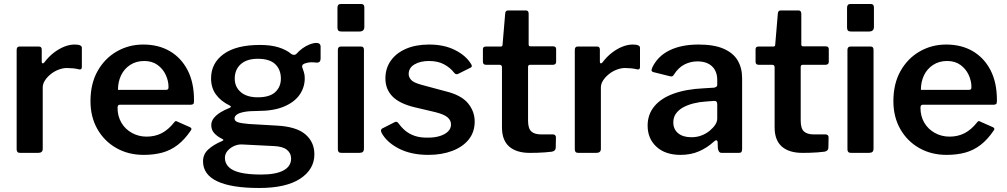

<svg xmlns="http://www.w3.org/2000/svg" viewBox="-20 -762 5021 957"><path d="M81 0Q71 0 67 -4.5Q63 -9 63 -18V-513Q63 -530 77 -530H174Q188 -530 188 -515V-454Q188 -448 192 -446.5Q196 -445 201 -451Q223 -480 248.5 -499.5Q274 -519 300.5 -529.5Q327 -540 352 -540Q388 -540 388 -524V-428Q388 -414 375 -416Q360 -420 343.5 -421.5Q327 -423 313 -423Q294 -423 272.5 -415Q251 -407 233 -392.5Q215 -378 204 -361Q193 -344 193 -326V-20Q193 0 170 0H81Z M566 -224Q566 -183 585 -150.5Q604 -118 637.5 -99.5Q671 -81 711 -81Q752 -81 785.5 -98Q819 -115 849 -153Q853 -158 856 -158.5Q859 -159 866 -155L927 -128Q940 -122 930 -110Q900 -66 865.5 -39.5Q831 -13 789.5 -1.5Q748 10 696 10Q620 10 560 -24Q500 -58 465.5 -118.5Q431 -179 431 -258Q431 -345 466.5 -408Q502 -471 562 -505.5Q622 -540 694 -540Q770 -540 826.5 -507Q883 -474 915 -412.5Q947 -351 947 -263Q947 -253 945.5 -247Q944 -241 931 -240H577Q571 -240 568.5 -236Q566 -232 566 -224ZM803 -314Q813 -314 816.5 -316.5Q820 -319 820 -328Q820 -359 806 -389Q792 -419 765 -438.5Q738 -458 699 -458Q659 -458 629 -438.5Q599 -419 583.5 -386.5Q568 -354 568 -314Z M1558 -548Q1567 -548 1572.5 -543.5Q1578 -539 1578 -528V-472Q1578 -459 1572.5 -454Q1567 -449 1556 -450Q1542 -452 1529.5 -451.5Q1517 -451 1507 -448Q1481 -442 1487 -425Q1490 -416 1494.5 -403Q1499 -390 1499 -372Q1499 -327 1473.5 -290Q1448 -253 1396 -231Q1344 -209 1266 -209Q1222 -209 1196.5 -204Q1171 -199 1160 -190.5Q1149 -182 1149 -172Q1149 -158 1166.5 -152.5Q1184 -147 1221 -144L1359 -136Q1457 -131 1502 -92.5Q1547 -54 1547 7Q1547 82 1476.5 128.5Q1406 175 1272 175Q1133 175 1062.5 141.5Q992 108 992 42Q992 7 1018 -17Q1044 -41 1087 -59Q1100 -64 1087 -70Q1064 -81 1048.5 -97.5Q1033 -114 1033 -138Q1033 -157 1045 -172.5Q1057 -188 1077.5 -201Q1098 -214 1124 -224Q1129 -226 1130.5 -229.5Q1132 -233 1125 -236Q1080 -258 1056 -291.5Q1032 -325 1032 -371Q1032 -447 1094.5 -492.5Q1157 -538 1276 -538Q1330 -538 1368.5 -526Q1407 -514 1432 -493Q1439 -488 1446 -488.5Q1453 -489 1458 -494Q1470 -508 1487 -520.5Q1504 -533 1523 -540.5Q1542 -548 1558 -548ZM1265 -277Q1324 -277 1352 -303Q1380 -329 1380 -370Q1380 -415 1352 -442Q1324 -469 1265 -469Q1210 -469 1180 -442Q1150 -415 1150 -370Q1150 -329 1180 -303Q1210 -277 1265 -277ZM1186 -42Q1167 -43 1147.5 -34.5Q1128 -26 1114.5 -10.5Q1101 5 1101 25Q1101 51 1119.5 70Q1138 89 1178 98.5Q1218 108 1282 108Q1355 108 1393 87.5Q1431 67 1431 28Q1431 2 1410.5 -15Q1390 -32 1345 -34Z M1794 -22Q1794 -10 1788.5 -5Q1783 0 1770 0H1683Q1672 0 1668 -4.5Q1664 -9 1664 -18V-513Q1664 -530 1679 -530H1780Q1794 -530 1794 -514ZM1796 -628Q1796 -605 1772 -605H1681Q1670 -605 1666 -610Q1662 -615 1662 -625V-723Q1662 -742 1678 -742H1781Q1796 -742 1796 -725Z M2244 -399Q2225 -424 2194 -441Q2163 -458 2118 -458Q2075 -458 2046 -441Q2017 -424 2017 -393Q2017 -378 2029 -364Q2041 -350 2082 -339L2201 -307Q2279 -288 2312.5 -247.5Q2346 -207 2346 -156Q2346 -104 2316.5 -67Q2287 -30 2234.5 -10Q2182 10 2115 10Q2029 10 1968 -21.5Q1907 -53 1882 -100Q1879 -106 1879 -111.5Q1879 -117 1884 -121L1943 -151Q1951 -156 1956 -155Q1961 -154 1964 -150Q1979 -129 1998.5 -112Q2018 -95 2046.5 -85Q2075 -75 2116 -76Q2147 -76 2172.5 -84Q2198 -92 2213 -106.5Q2228 -121 2228 -142Q2228 -162 2211 -177Q2194 -192 2150 -203L2048 -227Q1972 -245 1936.5 -281Q1901 -317 1901 -371Q1901 -421 1927.5 -459Q1954 -497 2003 -518.5Q2052 -540 2119 -540Q2193 -540 2247 -513Q2301 -486 2326 -446Q2330 -441 2331.5 -435Q2333 -429 2326 -425L2264 -394Q2258 -391 2253 -392.5Q2248 -394 2244 -399Z M2622 -439Q2612 -439 2612 -428V-161Q2612 -122 2628 -107Q2644 -92 2678 -92H2737Q2743 -92 2747 -88Q2751 -84 2751 -78L2750 -26Q2750 -10 2731 -6Q2716 -4 2696 -2.5Q2676 -1 2656.5 -0.5Q2637 0 2621 0Q2554 0 2518 -31.5Q2482 -63 2482 -127V-426Q2482 -439 2470 -439H2403Q2387 -439 2387 -454V-517Q2387 -530 2402 -530H2476Q2485 -530 2485 -540L2498 -694Q2499 -710 2512 -710H2601Q2615 -710 2615 -693V-540Q2615 -531 2624 -531H2737Q2752 -531 2752 -517V-454Q2752 -439 2735 -439Z M2863 0Q2853 0 2849 -4.5Q2845 -9 2845 -18V-513Q2845 -530 2859 -530H2956Q2970 -530 2970 -515V-454Q2970 -448 2974 -446.5Q2978 -445 2983 -451Q3005 -480 3030.5 -499.5Q3056 -519 3082.5 -529.5Q3109 -540 3134 -540Q3170 -540 3170 -524V-428Q3170 -414 3157 -416Q3142 -420 3125.5 -421.5Q3109 -423 3095 -423Q3076 -423 3054.5 -415Q3033 -407 3015 -392.5Q2997 -378 2986 -361Q2975 -344 2975 -326V-20Q2975 0 2952 0H2863Z M3537 -55Q3504 -25 3463.5 -7.5Q3423 10 3372 10Q3296 10 3252 -30.5Q3208 -71 3208 -136Q3208 -191 3241 -231.5Q3274 -272 3337 -295Q3400 -318 3489 -322L3539 -325Q3544 -326 3549.5 -329Q3555 -332 3555 -340V-363Q3555 -407 3529 -431.5Q3503 -456 3456 -456Q3422 -456 3391.5 -440.5Q3361 -425 3339 -390Q3335 -384 3331.5 -382Q3328 -380 3319 -382L3235 -403Q3230 -405 3228 -409Q3226 -413 3231 -425Q3258 -482 3317 -511Q3376 -540 3462 -540Q3539 -540 3587 -519Q3635 -498 3657 -460.5Q3679 -423 3679 -372V-20Q3679 -9 3675.5 -4.5Q3672 0 3662 0H3577Q3568 0 3563.5 -7Q3559 -14 3558 -24L3557 -54Q3554 -71 3537 -55ZM3555 -242Q3555 -260 3540 -259L3499 -256Q3466 -254 3436.5 -246.5Q3407 -239 3384.5 -226.5Q3362 -214 3349 -195.5Q3336 -177 3336 -152Q3336 -118 3360 -98Q3384 -78 3426 -78Q3454 -78 3477 -87Q3500 -96 3517 -110Q3534 -124 3544.5 -139.5Q3555 -155 3555 -171V-242Z M3981 -439Q3971 -439 3971 -428V-161Q3971 -122 3987 -107Q4003 -92 4037 -92H4096Q4102 -92 4106 -88Q4110 -84 4110 -78L4109 -26Q4109 -10 4090 -6Q4075 -4 4055 -2.5Q4035 -1 4015.5 -0.5Q3996 0 3980 0Q3913 0 3877 -31.5Q3841 -63 3841 -127V-426Q3841 -439 3829 -439H3762Q3746 -439 3746 -454V-517Q3746 -530 3761 -530H3835Q3844 -530 3844 -540L3857 -694Q3858 -710 3871 -710H3960Q3974 -710 3974 -693V-540Q3974 -531 3983 -531H4096Q4111 -531 4111 -517V-454Q4111 -439 4094 -439Z M4334 -22Q4334 -10 4328.5 -5Q4323 0 4310 0H4223Q4212 0 4208 -4.5Q4204 -9 4204 -18V-513Q4204 -530 4219 -530H4320Q4334 -530 4334 -514ZM4336 -628Q4336 -605 4312 -605H4221Q4210 -605 4206 -610Q4202 -615 4202 -625V-723Q4202 -742 4218 -742H4321Q4336 -742 4336 -725Z M4568 -224Q4568 -183 4587 -150.5Q4606 -118 4639.5 -99.5Q4673 -81 4713 -81Q4754 -81 4787.5 -98Q4821 -115 4851 -153Q4855 -158 4858 -158.5Q4861 -159 4868 -155L4929 -128Q4942 -122 4932 -110Q4902 -66 4867.5 -39.5Q4833 -13 4791.5 -1.5Q4750 10 4698 10Q4622 10 4562 -24Q4502 -58 4467.5 -118.5Q4433 -179 4433 -258Q4433 -345 4468.5 -408Q4504 -471 4564 -505.5Q4624 -540 4696 -540Q4772 -540 4828.5 -507Q4885 -474 4917 -412.5Q4949 -351 4949 -263Q4949 -253 4947.5 -247Q4946 -241 4933 -240H4579Q4573 -240 4570.5 -236Q4568 -232 4568 -224ZM4805 -314Q4815 -314 4818.5 -316.5Q4822 -319 4822 -328Q4822 -359 4808 -389Q4794 -419 4767 -438.5Q4740 -458 4701 -458Q4661 -458 4631 -438.5Q4601 -419 4585.5 -386.5Q4570 -354 4570 -314Z"/></svg>

Font: Libre Franklin SemiBold
Style: Regular
Weight: 600
Designer: Pablo Impallari, Rodrigo Fuenzalida, Nhung Nguyen
Foundry: Impallari Type
Version: Version 3.000